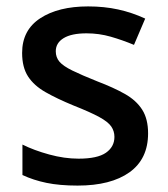

<svg xmlns="http://www.w3.org/2000/svg" viewBox="-20 -569 525 599"><path d="M442 -153Q442 -73 384 -31.5Q326 10 222 10Q166 10 125 1.5Q84 -7 50 -23V-118Q86 -100 133.5 -87Q181 -74 225 -74Q284 -74 310.5 -92.5Q337 -111 337 -142Q337 -160 327 -174.5Q317 -189 289.5 -204Q262 -219 209 -240Q158 -261 122 -281.5Q86 -302 67.5 -330.5Q49 -359 49 -404Q49 -475 105.5 -512Q162 -549 255 -549Q305 -549 348.5 -539.5Q392 -530 433 -511L398 -429Q362 -444 325.5 -454.5Q289 -465 250 -465Q203 -465 178.5 -450Q154 -435 154 -409Q154 -390 165.5 -376.5Q177 -363 205.5 -349Q234 -335 284 -315Q334 -296 369.5 -276Q405 -256 423.5 -227Q442 -198 442 -153Z"/></svg>

Font: Noto Sans Kawi Medium
Style: Regular
Weight: 500
Designer: Fadhl Haqq
Version: Version 1.000